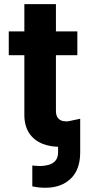

<svg xmlns="http://www.w3.org/2000/svg" viewBox="-20 -696 432 920"><path d="M258.3 33.2V-104.5L364.3 -127V33.2Q364.3 116.2 319.3 159.7Q273.9 203.6 198.2 203.6Q180.7 203.6 166 202.1Q152.8 200.7 134.8 196.8V97.2L152.3 98.6Q164.1 99.6 172.4 99.6Q191.4 99.6 211.9 94.2Q232.4 88.9 245.1 74.7Q258.3 60.1 258.3 33.2ZM22 -545.4H350.6V-431.6H22ZM96.7 -147.9V-676.3H248V-167.5Q248 -146 254.4 -135.3Q260.7 -124.5 272.5 -119.1Q282.7 -114.3 298.8 -114.3Q308.1 -114.3 320.3 -116.7Q324.2 -117.2 329.3 -118.2Q334.5 -119.1 336.4 -119.1L360.4 -6.8Q356 -5.4 328.6 1.5Q308.1 6.3 278.3 7.3Q224.1 9.3 183.1 -7.3Q141.6 -24.4 119.1 -59.1Q96.2 -95.2 96.7 -147.9Z"/></svg>

Font: My Font
Style: Bold
Weight: 500
Designer: Rasmus Andersson
Foundry: rsms
Version: Version 0.001